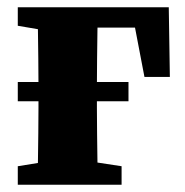

<svg xmlns="http://www.w3.org/2000/svg" viewBox="-20 -509 511 529"><path d="M29 -230V-283H334V-230ZM83 0Q84 -26 84.5 -63Q85 -100 85.5 -140Q86 -180 86 -212V-276Q86 -309 85.5 -349Q85 -389 84.5 -426.5Q84 -464 83 -489H250Q249 -464 248.5 -426.5Q248 -389 247.5 -349Q247 -309 247 -276V-212Q247 -180 247.5 -140Q248 -100 248.5 -63Q249 -26 250 0ZM178 -433V-489H445L448 -297H378L342 -485L409 -433ZM29 0V-51L128 -67H210L315 -51V0ZM29 -438V-489H162V-421H129Z"/></svg>

Font: Source Serif 4 18pt
Style: Bold
Weight: 700
Designer: Frank Grießhammer
Foundry: Adobe Systems Incorporated
Version: Version 4.004;hotconv 1.0.116;makeotfexe 2.5.65601